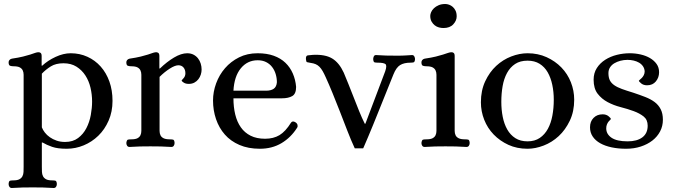

<svg xmlns="http://www.w3.org/2000/svg" viewBox="-20 -731 3372 959"><path d="M305 -22Q344 -22 370 -41.5Q396 -61 411.5 -91Q427 -121 433.5 -156.5Q440 -192 440 -224Q440 -259 432 -293Q424 -327 406.5 -354Q389 -381 362 -398Q335 -415 297 -415Q259 -415 234 -399.5Q209 -384 189 -363V-95Q194 -82 204 -69Q214 -56 229 -45.5Q244 -35 263 -28.5Q282 -22 305 -22ZM191 -403Q219 -429 258 -447Q297 -465 333 -465Q378 -465 416.5 -447.5Q455 -430 483 -398.5Q511 -367 526.5 -323.5Q542 -280 542 -227Q542 -173 522.5 -128.5Q503 -84 471 -53Q439 -22 398 -5Q357 12 313 12Q268 12 240.5 2.5Q213 -7 193 -19H189V102Q189 115 189.5 127.5Q190 140 195 149.5Q200 159 210.5 164.5Q221 170 241 170Q250 170 256.5 171.5Q263 173 264 188Q264 196 260 202Q256 208 248 208Q219 206 194.5 205.5Q170 205 143 205Q116 205 92 205.5Q68 206 39 208Q31 208 27 202Q23 196 23 188Q24 173 30.5 171.5Q37 170 46 170Q66 170 76.5 164.5Q87 159 92 149.5Q97 140 97.5 127.5Q98 115 98 102V-332Q98 -345 98 -357.5Q98 -370 93.5 -379.5Q89 -389 78.5 -394.5Q68 -400 47 -400Q38 -400 30.5 -402.5Q23 -405 23 -420Q23 -426 27 -431Q31 -436 39 -438Q73 -443 95 -448.5Q117 -454 131 -458.5Q145 -463 153 -466Q161 -469 169 -470Q177 -471 182.5 -467Q188 -463 188 -451V-403Z M686 -332Q686 -345 686 -357.5Q686 -370 681.5 -379.5Q677 -389 666.5 -394.5Q656 -400 635 -400Q626 -400 618.5 -402.5Q611 -405 611 -420Q611 -426 615 -431Q619 -436 627 -438Q661 -443 683 -448.5Q705 -454 719 -458.5Q733 -463 741 -466Q749 -469 757 -470Q765 -471 770.5 -467Q776 -463 776 -451V-389H779Q813 -422 849 -443.5Q885 -465 915 -465Q933 -465 946.5 -458Q960 -451 969 -439.5Q978 -428 982.5 -413.5Q987 -399 987 -384Q987 -371 983 -358.5Q979 -346 971 -335.5Q963 -325 951 -318.5Q939 -312 923 -312Q907 -312 897.5 -318.5Q888 -325 887 -328Q887 -330 896.5 -340Q906 -350 906 -365Q906 -383 896.5 -394Q887 -405 871 -405Q854 -405 827.5 -388Q801 -371 777 -347V-103Q777 -90 777 -77.5Q777 -65 781.5 -55.5Q786 -46 797 -40.5Q808 -35 829 -35Q838 -35 844.5 -33.5Q851 -32 852 -17Q852 -9 848 -3Q844 3 836 3Q807 1 782.5 0.5Q758 0 731 0Q704 0 680 0.5Q656 1 627 3Q619 3 615 -3Q611 -9 611 -17Q613 -32 619 -33.5Q625 -35 635 -35Q656 -35 666.5 -40.5Q677 -46 681.5 -55.5Q686 -65 686 -77.5Q686 -90 686 -103Z M1309 -278Q1333 -278 1347 -287.5Q1361 -297 1363 -320Q1363 -341 1357 -361Q1351 -381 1339 -396.5Q1327 -412 1309 -421Q1291 -430 1267 -430Q1216 -430 1183 -390Q1150 -350 1146 -278ZM1464 -93Q1433 -44 1386 -16Q1339 12 1278 12Q1220 12 1176 -7Q1132 -26 1103 -59Q1074 -92 1059 -136Q1044 -180 1044 -229Q1044 -272 1059.5 -314.5Q1075 -357 1104 -390.5Q1133 -424 1174 -444.5Q1215 -465 1267 -465Q1313 -465 1347.5 -452.5Q1382 -440 1405.5 -417.5Q1429 -395 1442.5 -364Q1456 -333 1459 -297Q1459 -262 1439.5 -251Q1420 -240 1389 -240H1146Q1146 -196 1155 -159Q1164 -122 1183 -95Q1202 -68 1232 -53Q1262 -38 1304 -38Q1346 -38 1376 -56Q1406 -74 1434 -119Q1442 -129 1456 -120Q1464 -115 1466 -107Q1468 -99 1464 -93Z M1752 10Q1733 -31 1714.5 -79Q1696 -127 1677.5 -174.5Q1659 -222 1641 -266Q1623 -310 1607 -345Q1599 -363 1591.5 -376Q1584 -389 1575.5 -397.5Q1567 -406 1556.5 -410.5Q1546 -415 1531 -417Q1518 -419 1513.5 -420.5Q1509 -422 1508 -436Q1507 -453 1517.5 -454.5Q1528 -456 1543 -457Q1604 -460 1639 -439Q1674 -418 1697 -368Q1707 -344 1720 -312Q1733 -280 1746.5 -245Q1760 -210 1774 -175.5Q1788 -141 1802 -113H1805L1904 -375Q1914 -404 1905 -411Q1896 -418 1866 -418Q1857 -418 1851 -419.5Q1845 -421 1844 -436Q1844 -442 1847 -449Q1850 -456 1858 -456Q1887 -454 1908 -453.5Q1929 -453 1955 -453Q1968 -453 1977 -453Q1986 -453 1995 -453.5Q2004 -454 2013.5 -454.5Q2023 -455 2038 -456Q2046 -456 2049.5 -449Q2053 -442 2053 -436Q2052 -421 2045.5 -419.5Q2039 -418 2031 -418Q1998 -418 1978.5 -406Q1959 -394 1945 -359L1871 -175Q1857 -140 1843.5 -107Q1830 -74 1819 -48Q1808 -22 1801 -6Q1794 10 1794 10Z M2195 -591Q2184 -591 2172.5 -594Q2161 -597 2151.5 -604.5Q2142 -612 2135.5 -623.5Q2129 -635 2129 -652Q2129 -660 2133.5 -670.5Q2138 -681 2147.5 -690Q2157 -699 2171 -705Q2185 -711 2204 -711Q2213 -711 2223 -707.5Q2233 -704 2241.5 -696.5Q2250 -689 2255.5 -677.5Q2261 -666 2261 -649Q2261 -628 2244 -609.5Q2227 -591 2195 -591ZM2251 -103Q2251 -90 2251 -77.5Q2251 -65 2255.5 -55.5Q2260 -46 2271 -40.5Q2282 -35 2303 -35Q2312 -35 2318.5 -33.5Q2325 -32 2326 -17Q2326 -9 2322 -3Q2318 3 2310 3Q2281 1 2256.5 0.5Q2232 0 2205 0Q2178 0 2154 0.5Q2130 1 2101 3Q2093 3 2089 -3Q2085 -9 2085 -17Q2087 -32 2093 -33.5Q2099 -35 2109 -35Q2130 -35 2140.5 -40.5Q2151 -46 2155.5 -55.5Q2160 -65 2160 -77.5Q2160 -90 2160 -103V-332Q2160 -345 2160 -357.5Q2160 -370 2155.5 -379.5Q2151 -389 2140.5 -394.5Q2130 -400 2109 -400Q2100 -400 2092.5 -402.5Q2085 -405 2085 -420Q2085 -426 2089 -431Q2093 -436 2101 -438Q2135 -443 2157 -448.5Q2179 -454 2193 -458.5Q2207 -463 2215.5 -466Q2224 -469 2232 -470Q2240 -471 2245.5 -467Q2251 -463 2251 -451Z M2615 -465Q2667 -465 2710 -445.5Q2753 -426 2784 -394Q2815 -362 2831.5 -320Q2848 -278 2848 -233Q2848 -174 2826 -128Q2804 -82 2770.5 -51Q2737 -20 2695.5 -4Q2654 12 2615 12Q2562 12 2519.5 -7.5Q2477 -27 2446 -59Q2415 -91 2398.5 -133Q2382 -175 2382 -220Q2382 -279 2403.5 -325Q2425 -371 2458.5 -402Q2492 -433 2533.5 -449Q2575 -465 2615 -465ZM2615 -25Q2651 -25 2676 -42Q2701 -59 2716.5 -87.5Q2732 -116 2739 -153.5Q2746 -191 2746 -233Q2746 -272 2738.5 -307.5Q2731 -343 2715.5 -370Q2700 -397 2675 -412.5Q2650 -428 2615 -428Q2578 -428 2553 -411.5Q2528 -395 2512.5 -366.5Q2497 -338 2490.5 -301Q2484 -264 2484 -222Q2484 -183 2491 -147.5Q2498 -112 2513.5 -84.5Q2529 -57 2554 -41Q2579 -25 2615 -25Z M3107 12Q3068 12 3035 5Q3002 -2 2978 -15.5Q2954 -29 2940.5 -49Q2927 -69 2927 -95Q2927 -124 2944.5 -142Q2962 -160 2990 -160Q3008 -160 3019.5 -150.5Q3031 -141 3031 -137Q3031 -135 3027.5 -132Q3024 -129 3019.5 -123.5Q3015 -118 3011.5 -109.5Q3008 -101 3008 -90Q3008 -61 3034.5 -43Q3061 -25 3115 -25Q3162 -25 3188.5 -45Q3215 -65 3215 -103Q3215 -133 3195 -149Q3175 -165 3145 -176Q3115 -187 3080 -196Q3045 -205 3015 -221Q2985 -237 2965 -263Q2945 -289 2945 -333Q2945 -366 2961 -391Q2977 -416 3003 -432.5Q3029 -449 3061 -457Q3093 -465 3126 -465Q3153 -465 3179.5 -459Q3206 -453 3226.5 -441Q3247 -429 3259.5 -411.5Q3272 -394 3272 -370Q3272 -344 3256 -324.5Q3240 -305 3212 -305Q3194 -305 3182.5 -314.5Q3171 -324 3171 -328Q3171 -329 3175.5 -332.5Q3180 -336 3185.5 -341.5Q3191 -347 3195.5 -355.5Q3200 -364 3200 -375Q3199 -389 3191.5 -400Q3184 -411 3172 -418Q3160 -425 3145 -428.5Q3130 -432 3114 -432Q3096 -432 3079 -427.5Q3062 -423 3048.5 -415Q3035 -407 3027 -394.5Q3019 -382 3019 -366Q3019 -344 3026 -330Q3033 -316 3048 -305.5Q3063 -295 3086.5 -286.5Q3110 -278 3143 -268Q3176 -257 3203 -246.5Q3230 -236 3249.5 -221.5Q3269 -207 3280 -185.5Q3291 -164 3291 -133Q3291 -101 3277 -74.5Q3263 -48 3238.5 -29Q3214 -10 3180.5 1Q3147 12 3107 12Z"/></svg>

Font: Alice
Style: Regular
Weight: 400
Designer: Cyreal (www.cyreal.org)
Foundry: Cyreal (www.cyreal.org)
Version: Version 1.010